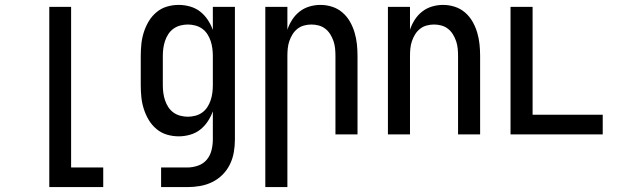

<svg xmlns="http://www.w3.org/2000/svg" viewBox="-20 -548 2540 783"><path d="M181 215V-520H270V135H401V215Z M637 215V135H744Q766 135 787.5 127.5Q809 120 823 103.5Q837 87 842.5 65Q848 43 848 21V-94Q840 -72 827 -52.5Q814 -33 796 -19Q778 -5 755 1.5Q732 8 709 8Q684 8 660.5 1Q637 -6 618 -22Q599 -38 586.5 -59Q574 -80 566.5 -103.5Q559 -127 556.5 -151.5Q554 -176 554 -200V-320Q554 -344 556.5 -368.5Q559 -393 566.5 -416.5Q574 -440 586.5 -461Q599 -482 618 -498Q637 -514 660.5 -521Q684 -528 709 -528Q732 -528 755 -521.5Q778 -515 796 -501Q814 -487 827 -467.5Q840 -448 848 -426V-520H938V21Q938 47 933.5 73Q929 99 917.5 122.5Q906 146 887.5 164.5Q869 183 845.5 194.5Q822 206 796 210.5Q770 215 744 215ZM746 -72Q761 -72 776.5 -76Q792 -80 804.5 -89Q817 -98 825.5 -111Q834 -124 839 -139Q844 -154 846 -169.5Q848 -185 848 -200V-320Q848 -335 846 -350.5Q844 -366 839 -381Q834 -396 825.5 -409Q817 -422 804.5 -431Q792 -440 776.5 -444Q761 -448 746 -448Q731 -448 715.5 -444Q700 -440 687.5 -431Q675 -422 666.5 -409Q658 -396 653 -381Q648 -366 646 -350.5Q644 -335 644 -320V-200Q644 -185 646 -169.5Q648 -154 653 -139Q658 -124 666.5 -111Q675 -98 687.5 -89Q700 -80 715.5 -76Q731 -72 746 -72Z M1062 215V-520H1152V-427Q1159 -448 1171.5 -467.5Q1184 -487 1202 -501Q1220 -515 1242 -521.5Q1264 -528 1287 -528Q1311 -528 1334.5 -520.5Q1358 -513 1376.5 -497Q1395 -481 1407 -460Q1419 -439 1426 -415.5Q1433 -392 1435.5 -368Q1438 -344 1438 -320V0H1348V-320Q1348 -335 1346.5 -350.5Q1345 -366 1340 -380.5Q1335 -395 1327 -408Q1319 -421 1307 -430.5Q1295 -440 1280 -444Q1265 -448 1250 -448Q1235 -448 1220 -444Q1205 -440 1193 -430.5Q1181 -421 1173 -408Q1165 -395 1160 -380.5Q1155 -366 1153.5 -350.5Q1152 -335 1152 -320V215Z M1562 0V-520H1652V-427Q1659 -448 1671.5 -467.5Q1684 -487 1702 -501Q1720 -515 1742 -521.5Q1764 -528 1787 -528Q1811 -528 1834.5 -520.5Q1858 -513 1876.5 -497Q1895 -481 1907 -460Q1919 -439 1926 -415.5Q1933 -392 1935.5 -368Q1938 -344 1938 -320V0H1848V-320Q1848 -335 1846.5 -350.5Q1845 -366 1840 -380.5Q1835 -395 1827 -408Q1819 -421 1807 -430.5Q1795 -440 1780 -444Q1765 -448 1750 -448Q1735 -448 1720 -444Q1705 -440 1693 -430.5Q1681 -421 1673 -408Q1665 -395 1660 -380.5Q1655 -366 1653.5 -350.5Q1652 -335 1652 -320V0Z M2062 0V-520H2152V-80H2438V0Z"/></svg>

Font: Iosevka Custom Medium
Style: Regular
Weight: 500
Monospace: yes
Designer: Belleve Invis
Foundry: Belleve Invis
Version: Version 32.5.0; ttfautohint (v1.8.4)